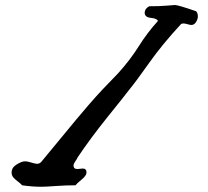

<svg xmlns="http://www.w3.org/2000/svg" viewBox="-20 -752 814 751"><path d="M25.4 -77.1Q25.4 -96.7 45.4 -108.9Q65.4 -121.1 78.1 -121.1Q86.9 -121.1 102.5 -116.2Q118.2 -111.3 125 -111.3Q134.8 -111.3 141.6 -119.1Q169.9 -153.3 216.3 -209.5Q262.7 -265.6 278.8 -285.2Q294.9 -304.7 325.2 -339.8Q355.5 -375 381.3 -402.3Q407.2 -429.7 442.4 -465.8Q489.3 -517.6 522.9 -571.3Q556.6 -625 597.7 -669.9Q594.7 -679.7 570.3 -682.1Q545.9 -684.6 545.9 -702.1Q545.9 -717.8 563.5 -727.5Q604.5 -727.5 633.8 -730Q663.1 -732.4 664.1 -732.4Q676.8 -732.4 747.1 -708Q753.9 -700.2 753.9 -688.5Q753.9 -676.8 746.6 -665.5Q739.3 -654.3 728.5 -654.3Q723.6 -654.3 713.9 -657.2Q704.1 -660.2 698.2 -660.2Q691.4 -660.2 688.5 -658.2Q614.3 -578.1 564 -506.8Q513.7 -435.5 483.4 -398.4Q469.7 -379.9 402.3 -296.4Q335 -212.9 283.2 -135.7Q282.2 -131.8 274.9 -121.6Q267.6 -111.3 267.6 -104.5Q267.6 -90.8 283.2 -90.8Q286.1 -90.8 293 -91.8Q299.8 -92.8 303.7 -92.8Q318.4 -92.8 318.4 -77.1Q318.4 -65.4 298.8 -49.3Q279.3 -33.2 275.4 -27.3Q238.3 -27.3 198.2 -24.4Q158.2 -21.5 141.6 -21.5Q105.5 -21.5 66.4 -27.3Q60.5 -34.2 49.3 -42.5Q38.1 -50.8 31.7 -58.6Q25.4 -66.4 25.4 -77.1Z"/></svg>

Font: LPEducational
Style: Medium
Weight: 500
Designer: Based on Essays1743, by John Stracke, which says:

Based on the typeface in a 1743 English translation of the essays of 
Version: Version 001.204